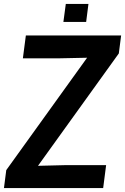

<svg xmlns="http://www.w3.org/2000/svg" viewBox="-30 -961 639 981"><path d="M421.9 -940.9 410.2 -849.1H293.9L306.2 -940.9ZM2 -91.8 415 -666 276.9 -663.1H86.9L102.1 -779.8H588.9L577.1 -688L164.1 -113.8L301.8 -117.2H512.2L497.1 0H-9.8Z"/></svg>

Font: Cooper Hewitt
Style: Semibold Italic
Weight: 710
Designer: Village Type and Design LLC
Foundry: Cooper Hewitt Smithsonian Design Museum
Version: 1.000